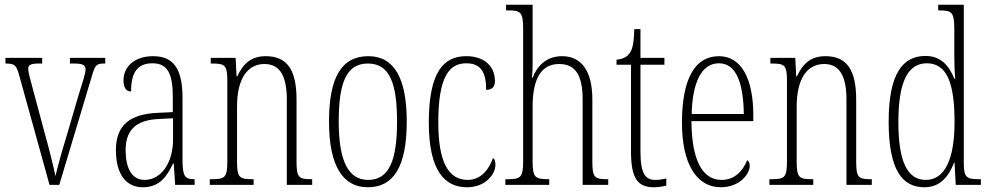

<svg xmlns="http://www.w3.org/2000/svg" viewBox="-20 -780 4172 810"><path d="M61 -462 189 0H230L367 -457C381 -507 388 -512 420 -512H424V-536H275V-512H293C330 -512 341 -505 341 -487C341 -471 329 -435 308 -367L263 -213C236 -125 220 -64 214 -37C206 -76 186 -157 170 -213L118 -407C110 -436 99 -475 99 -490C99 -506 110 -512 144 -512H158V-536H3V-512C43 -512 49 -505 61 -462Z M582 10C652 10 683 -33 710 -90H713L719 0H801V-24H799C761 -24 750 -35 750 -105V-367C750 -496 708 -543 625 -543C548 -543 501 -499 501 -441C501 -411 512 -394 533 -394C533 -476 561 -513 623 -513C686 -513 709 -471 709 -371V-307L646 -304C527 -299 469 -251 469 -147C469 -41 515 10 582 10ZM590 -21C535 -21 510 -72 510 -146C510 -227 549 -274 651 -278L710 -281V-191C710 -95 661 -21 590 -21Z M865 0H1050V-24H1044C990 -24 980 -31 980 -99V-330C980 -454 1028 -510 1096 -510C1165 -510 1190 -452 1190 -360V0H1297V-24H1293C1240 -24 1231 -31 1231 -100V-360C1231 -486 1191 -543 1101 -543C1039 -543 1006 -511 981 -458H978L974 -536H869V-512H874C929 -512 939 -506 939 -438V-100C939 -31 929 -24 873 -24H865Z M1532 10C1639 10 1696 -75 1696 -267C1696 -450 1643 -543 1534 -543C1420 -543 1368 -452 1368 -267C1368 -77 1428 10 1532 10ZM1533 -21C1447 -21 1409 -106 1409 -267C1409 -431 1441 -512 1532 -512C1623 -512 1655 -431 1655 -267C1655 -106 1623 -21 1533 -21Z M1950 10C2029 10 2070 -46 2070 -84C2070 -100 2067 -108 2060 -114C2045 -69 2011 -21 1953 -21C1873 -21 1829 -94 1829 -264C1829 -458 1876 -513 1947 -513C2010 -513 2031 -473 2031 -401C2053 -401 2068 -411 2068 -438C2068 -498 2026 -543 1947 -543C1853 -543 1789 -479 1789 -263C1789 -58 1857 10 1950 10Z M2112 0H2297V-24H2293C2238 -24 2227 -31 2227 -99V-330C2227 -451 2265 -510 2339 -510C2412 -510 2438 -456 2438 -360V0H2546V-24H2539C2488 -24 2479 -33 2479 -98V-361C2479 -483 2431 -543 2351 -543C2283 -543 2245 -499 2227 -452H2224C2226 -468 2227 -486 2227 -503V-760H2115V-736H2129C2175 -736 2187 -727 2187 -661V-100C2187 -31 2176 -24 2121 -24H2112Z M2739 10C2756 10 2775 7 2791 3V-27C2773 -23 2761 -21 2744 -21C2703 -21 2682 -47 2682 -141V-507H2783V-536H2682V-657H2656C2654 -609 2652 -576 2635 -554C2625 -540 2608 -531 2581 -528V-507H2642V-142C2642 -27 2670 10 2739 10Z M3021 10C3101 10 3143 -47 3143 -80C3143 -94 3138 -101 3132 -104C3115 -62 3082 -21 3024 -21C2945 -21 2898 -101 2897 -269H3158V-294C3158 -449 3107 -543 3013 -543C2913 -543 2857 -450 2857 -262C2857 -88 2919 10 3021 10ZM3118 -299H2898C2901 -431 2939 -513 3013 -513C3088 -513 3116 -426 3118 -299Z M3226 0H3411V-24H3405C3351 -24 3341 -31 3341 -99V-330C3341 -454 3389 -510 3457 -510C3526 -510 3551 -452 3551 -360V0H3658V-24H3654C3601 -24 3592 -31 3592 -100V-360C3592 -486 3552 -543 3462 -543C3400 -543 3367 -511 3342 -458H3339L3335 -536H3230V-512H3235C3290 -512 3300 -506 3300 -438V-100C3300 -31 3290 -24 3234 -24H3226Z M3880 10C3943 10 3981 -31 4005 -94H4007L4012 0H4118V-24H4109C4058 -24 4046 -32 4046 -91V-760H3938V-736H3943C3995 -736 4006 -730 4006 -655V-548C4006 -513 4007 -479 4010 -448H4006C3983 -505 3948 -544 3884 -544C3791 -544 3729 -473 3729 -267C3729 -63 3786 10 3880 10ZM3886 -21C3810 -21 3770 -94 3770 -265C3770 -443 3814 -513 3890 -513C3977 -513 4007 -425 4007 -265C4007 -109 3966 -21 3886 -21Z"/></svg>

Font: Noto Serif Devanagari ExtraCondensed ExtraLight
Style: Regular
Weight: 200
Width: 2
Designer: Universal Thirst, Indian Type Foundry and the Monotype Design Team
Foundry: Monotype Imaging Inc.
Version: Version 2.004